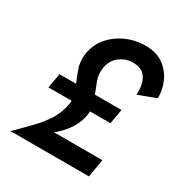

<svg xmlns="http://www.w3.org/2000/svg" viewBox="-165 -837 918 963"><g transform="rotate(30 293.5 -355.0)"><path d="M486 -474 587 -512Q589 -558 569.5 -603.5Q550 -649 509 -679.5Q468 -710 404 -710Q345 -710 292.5 -686.5Q240 -663 204.5 -620.5Q169 -578 161 -520Q156 -474 169 -438.5Q182 -403 196 -370H100L85 -285H219Q219 -280 218.5 -274.5Q218 -269 217 -264Q208 -212 181 -169Q154 -126 114.5 -85.5Q75 -45 30 0H484L502 -104H222Q260 -134 288.5 -175.5Q317 -217 324 -266Q325 -271 325 -276V-285H444L459 -370H305Q292 -403 279.5 -436.5Q267 -470 274 -510Q282 -555 317.5 -581Q353 -607 396 -605Q435 -604 455 -584Q475 -564 481.5 -534.5Q488 -505 486 -474Z"/></g></svg>

Font: Jost* 500 Medium Italic
Style: Italic
Weight: 500
Italic angle: -10°
Version: Version 3.200; ttfautohint (v0.97) -l 8 -r 50 -G 200 -x 14 -